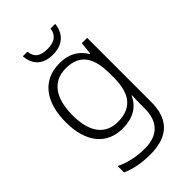

<svg xmlns="http://www.w3.org/2000/svg" viewBox="-283 -827 1165 1165"><g transform="rotate(-45 299.5 -244.5)"><path d="M434 -729H394C387 -677 353 -654 294 -654C233 -654 201 -675 195 -729H156C161 -652 208 -606 293 -606C377 -606 426 -653 434 -729ZM283 -542C137 -542 57 -434 57 -262C57 -87 139 10 276 10C362 10 424 -25 454 -94H457C456 -69 455 -39 455 -11V20C455 125 401 191 284 191C208 191 142 174 92 149V204C142 226 202 240 282 240C444 240 511 157 511 17V-532H465L457 -451H453C419 -508 366 -542 283 -542ZM289 -493C410 -493 455 -416 455 -281V-246C455 -127 415 -39 283 -39C175 -39 116 -117 116 -261C116 -408 174 -493 289 -493Z"/></g></svg>

Font: Noto Sans Gujarati UI Light
Style: Regular
Weight: 300
Designer: Jelle Bosma - Monotype Design Team, Universal Thirst
Foundry: Monotype Imaging Inc.
Version: Version 2.106